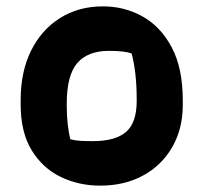

<svg xmlns="http://www.w3.org/2000/svg" viewBox="-20 -572 640 604"><path d="M304 -552Q371 -552 428 -520.5Q485 -489 520 -423.5Q555 -358 555 -256V-242Q555 -167 522 -109.5Q489 -52 430.5 -20Q372 12 295 12Q228 12 171 -15.5Q114 -43 79.5 -99.5Q45 -156 45 -244V-258Q45 -346 77.5 -412Q110 -478 168.5 -515Q227 -552 304 -552ZM323 -412Q256 -412 223 -373.5Q190 -335 190 -246V-239Q190 -208 193 -182Q196 -156 201 -134Q216 -130 232 -129Q248 -128 272 -128Q343 -128 376.5 -157Q410 -186 410 -254V-261Q410 -344 394 -404Q371 -412 323 -412Z"/></svg>

Font: Recursive Mn Csl St XBd
Style: Regular
Weight: 800
Monospace: yes
Version: Version 1.079;hotconv 1.0.112;makeotfexe 2.5.65598; ttfautoh